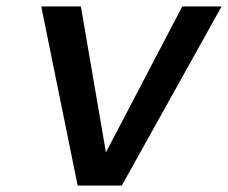

<svg xmlns="http://www.w3.org/2000/svg" viewBox="-20 -571 702 591"><path d="M306 -102 541 -551H662L355 0H219L107 -551H229Z"/></svg>

Font: Fz Poppins Med
Style: Italic
Weight: 500
Italic angle: -10°
Designer: Ninad Kale (Devanagari), Jonny Pinhorn (Latin)
Foundry: Indian Type Foundry
Version: Vit hóa bi Vntype.Com & FontZin.Com